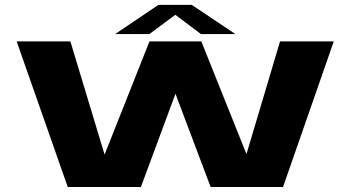

<svg xmlns="http://www.w3.org/2000/svg" viewBox="-20 -752 1422 772"><path d="M252.5 0 47 -585.5H263L400.5 -130.5L581 -585.5H789.5L971 -132.5L1106 -585.5H1322L1118 0H827L685.5 -375L546.5 0ZM443 -615 617 -732.5H751L926.5 -615H788L685 -692.5L580.5 -615Z"/></svg>

Font: Anybody UltraExpanded Regular
Style: Bold
Weight: 700
Width: 9
Designer: Tyler Finck
Foundry: Etcetera Type Company
Version: Version 1.010; ttfautohint (v1.8.3) -l 8 -r 50 -G 200 -x 14 